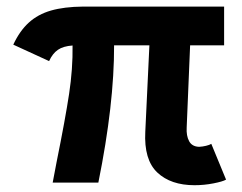

<svg xmlns="http://www.w3.org/2000/svg" viewBox="-20 -543 719 571"><path d="M412.1 -151.4 424.3 -408.2H319.3Q319.8 -233.9 272.5 0H136.7L148.4 -61.5Q174.3 -189.5 185.5 -263.9Q196.8 -338.4 195.8 -407.7Q168 -405.8 152.1 -394.8Q136.2 -383.8 126 -361.3L19.5 -410.2Q38.6 -451.2 65.7 -475.8Q92.8 -500.5 131.8 -511.7Q170.9 -522.9 226.6 -523.4H646.5V-408.2H545.4L535.2 -164.1Q533.7 -139.2 542.5 -123Q551.3 -106.9 572.3 -106.4Q582.5 -106.9 592.8 -109.4Q603 -111.8 608.4 -115.2L652.3 -8.8Q642.1 -2.9 614.5 2.4Q586.9 7.8 558.6 7.8Q487.8 7.8 447.8 -30Q407.7 -67.9 412.1 -151.4Z"/></svg>

Font: Reddit Sans Vanilla
Style: Bold
Weight: 700
Designer: Stephen Hutchings
Foundry: Reddit
Version: Version 1.013